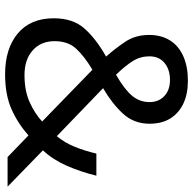

<svg xmlns="http://www.w3.org/2000/svg" viewBox="-22 -744 775 772"><g transform="rotate(90 366.0 -357.5)"><path d="M304 -725Q358 -725 396.5 -706.5Q435 -688 456 -654Q477 -620 477 -571Q477 -508 436.5 -464Q396 -420 334 -384L527 -198Q553 -229 569.5 -269.5Q586 -310 597 -357H686Q670 -293 646 -238Q622 -183 584 -142L730 0H611L524 -84Q477 -42 419 -16Q361 10 278 10Q175 10 114 -41Q53 -92 53 -186Q53 -263 94.5 -309.5Q136 -356 207 -396Q175 -432 147.5 -473Q120 -514 120 -569Q120 -618 142 -653Q164 -688 205.5 -706.5Q247 -725 304 -725ZM260 -341Q206 -309 175.5 -276Q145 -243 145 -189Q145 -134 182 -101Q219 -68 281 -68Q345 -68 391 -89Q437 -110 468 -139ZM301 -653Q259 -653 232.5 -631Q206 -609 206 -570Q206 -534 225 -503.5Q244 -473 280 -436Q339 -470 364.5 -500.5Q390 -531 390 -571Q390 -607 366 -630Q342 -653 301 -653Z"/></g></svg>

Font: Noto Sans Balinese
Style: Regular
Weight: 400
Designer: Aditya Bayu, David Williams
Foundry: David Williams
Version: Version 2.003